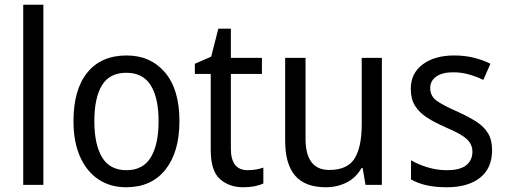

<svg xmlns="http://www.w3.org/2000/svg" viewBox="-20 -780 2137 810"><path d="M163 0H78V-760H163Z M737 -269Q737 -139 678 -64.5Q619 10 512 10Q445 10 395 -23.5Q345 -57 317.5 -119.5Q290 -182 290 -269Q290 -402 348.5 -474Q407 -546 514 -546Q615 -546 676 -474.5Q737 -403 737 -269ZM378 -269Q378 -171 410.5 -116.5Q443 -62 514 -62Q583 -62 616 -116Q649 -170 649 -269Q649 -367 616 -420Q583 -473 513 -473Q442 -473 410 -420Q378 -367 378 -269Z M1025 -62Q1042 -62 1060 -65Q1078 -68 1091 -73V-6Q1057 10 1006 10Q947 10 908 -24.5Q869 -59 869 -148V-468H802V-511L871 -541L901 -659H954V-536H1085V-468H954V-153Q954 -62 1025 -62Z M1591 -536V0H1522L1510 -71H1505Q1482 -30 1442 -10Q1402 10 1355 10Q1267 10 1225 -39Q1183 -88 1183 -186V-536H1269V-195Q1269 -63 1369 -63Q1446 -63 1476 -111.5Q1506 -160 1506 -255V-536Z M2056 -147Q2056 -70 2005 -30Q1954 10 1865 10Q1816 10 1779 1.5Q1742 -7 1714 -23V-104Q1742 -87 1782.5 -74.5Q1823 -62 1865 -62Q1921 -62 1947 -83Q1973 -104 1973 -140Q1973 -171 1949.5 -193Q1926 -215 1860 -243Q1814 -263 1781.5 -284Q1749 -305 1731 -333.5Q1713 -362 1713 -405Q1713 -471 1763.5 -508.5Q1814 -546 1896 -546Q1939 -546 1977 -537Q2015 -528 2049 -511L2019 -443Q1990 -457 1958 -466Q1926 -475 1892 -475Q1846 -475 1820.5 -457Q1795 -439 1795 -409Q1795 -375 1821.5 -355.5Q1848 -336 1914 -307Q1958 -287 1990 -266.5Q2022 -246 2039 -217.5Q2056 -189 2056 -147Z"/></svg>

Font: Noto Sans Gurmukhi SemiCondensed
Style: Regular
Weight: 400
Width: 4
Designer: Jelle Bosma - Monotype Design Team
Foundry: Monotype Imaging Inc.
Version: Version 2.004; ttfautohint (v1.8.4.7-5d5b)